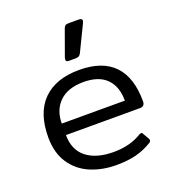

<svg xmlns="http://www.w3.org/2000/svg" viewBox="-135 -838 871 958"><g transform="rotate(-20 300.0 -358.5)"><path d="M259 -567Q259 -569 261 -577L310 -713Q314 -724 319.5 -728Q325 -732 339 -732H390Q409 -732 409 -720Q409 -718 405 -708L339 -572Q334 -562 327.5 -558.5Q321 -555 308 -555H274Q259 -555 259 -567ZM47 -231Q47 -361 114.5 -428Q182 -495 306 -495Q429 -495 491 -430.5Q553 -366 553 -239Q553 -212 527 -212H134Q134 -133 186 -92Q238 -51 330 -51Q417 -51 480 -90Q486 -93 489 -93Q495 -93 498 -86L517 -53Q519 -50 519 -45Q519 -38 511 -33Q471 -8 425.5 3.5Q380 15 321 15Q246 15 184 -11Q122 -37 84.5 -92.5Q47 -148 47 -231ZM469 -273Q469 -348 428 -389.5Q387 -431 306 -431Q223 -431 178.5 -388Q134 -345 134 -273Z"/></g></svg>

Font: Mitr Light
Style: Regular
Weight: 300
Designer: Thanarat Vachiruckul
Foundry: Cadson Demak
Version: Version 1.003